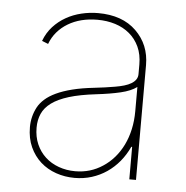

<svg xmlns="http://www.w3.org/2000/svg" viewBox="-45 -598 632 653"><g transform="rotate(5 270.5 -271.5)"><path d="M83.5 -215.6Q91.6 -230.8 106.5 -244.1Q121.4 -257.5 144.4 -268.3Q167.3 -279.1 199 -287.1Q230.8 -295.1 272.7 -299.7Q291.9 -301.8 309.3 -304.3Q326.7 -306.8 343.8 -309.7Q360.4 -312.5 374.3 -316.6Q388.1 -320.7 398.1 -326.7Q408 -332.7 413.5 -340.7Q419 -348.7 419 -359.4V-392Q419 -426.1 407 -452.2Q394.9 -478.3 373.9 -495.9Q353 -513.5 324.8 -522.4Q296.5 -531.2 264.2 -531.2Q235.4 -531.2 210 -524.9Q184.7 -518.5 163.9 -506Q143.1 -493.6 127.7 -475.7Q112.2 -457.7 103.7 -434.7L82.4 -443.2Q93 -471.6 112 -492.4Q131 -513.1 155.2 -526.8Q179.3 -540.5 207.4 -547.2Q235.4 -554 264.2 -554Q347.3 -554 394.5 -507.8Q441.8 -461.6 441.8 -392V0H419V-110.8H416.2Q403.4 -83.1 384.8 -60.5Q366.1 -38 342.7 -22Q319.2 -6 291.5 2.7Q263.8 11.4 233 11.4Q199.6 11.4 169.4 0.9Q139.2 -9.6 116.5 -29.8Q93.8 -50.1 80.3 -79.7Q66.8 -109.4 66.8 -147.7Q66.8 -183.9 83.5 -215.6ZM89.5 -147.7Q89.5 -116.5 100.5 -91.3Q111.5 -66.1 130.9 -48.3Q150.2 -30.5 176.5 -21Q202.8 -11.4 233 -11.4Q285.2 -11.4 327.1 -39.4Q348.4 -53.3 365.2 -72.8Q382.1 -92.3 394.2 -117Q406.2 -141.7 412.6 -170.8Q419 -199.9 419 -233V-315.3Q398.8 -300.4 364.3 -292.3Q329.9 -284.1 281.2 -278.4Q226.6 -272 189.6 -260.7Q152.7 -249.3 130.5 -233Q108.3 -216.6 98.9 -195.3Q89.5 -174 89.5 -147.7Z"/></g></svg>

Font: Inter P Thin
Style: Regular
Weight: 100
Designer: Rasmus Andersson
Foundry: rsms
Version: Version 3.018;git-588b23468